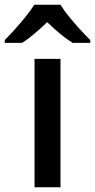

<svg xmlns="http://www.w3.org/2000/svg" viewBox="-64 -786 399 806"><path d="M190 0H81V-539H190ZM190 -766Q203 -744 225.5 -716.5Q248 -689 272 -662.5Q296 -636 315 -618V-606H241Q215 -622 188 -644.5Q161 -667 134 -693Q107 -667 81 -645Q55 -623 29 -606H-44V-618Q-25 -637 -1.5 -663Q22 -689 44 -716.5Q66 -744 80 -766Z"/></svg>

Font: Noto Sans Syriac Eastern Medium
Style: Regular
Weight: 500
Designer: Patrick Giasson and the Monotype Design Team
Foundry: Monotype Imaging Inc.
Version: Version 3.001